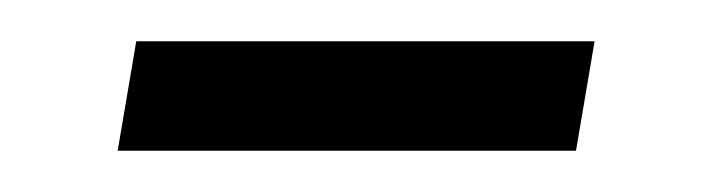

<svg xmlns="http://www.w3.org/2000/svg" viewBox="-20 -321 345 93"><path d="M37 -248 46 -301H268L259 -248Z"/></svg>

Font: Georama ExtraCondensed Thin Light
Style: Italic
Weight: 300
Italic angle: -9°
Version: Version 1.001